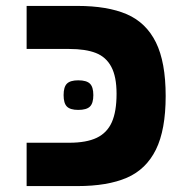

<svg xmlns="http://www.w3.org/2000/svg" viewBox="-20 -629 640 649"><path d="M70 -146.5H214Q272 -146.5 307 -163.2Q342 -180 358 -216Q374 -252 374 -312Q374 -370 356.2 -403.2Q338.5 -436.5 303.8 -450Q269 -463.5 214 -463.5H70V-609H241.5Q343.5 -609 408.8 -580.8Q474 -552.5 507 -485.8Q540 -419 540 -304.5Q540 -190 507 -123.2Q474 -56.5 408.8 -28.2Q343.5 0 241.5 0H70ZM195 -307.5Q195 -335 206.2 -346.2Q217.5 -357.5 244.5 -357.5Q272.5 -357.5 284 -346.2Q295.5 -335 295.5 -307.5Q295.5 -280 284 -268.8Q272.5 -257.5 244.5 -257.5Q217.5 -257.5 206.2 -268.8Q195 -280 195 -307.5Z"/></svg>

Font: JuliaMono Black
Style: Regular
Weight: 900
Monospace: yes
Designer: cormullion
Foundry: corm
Version: Version 0.054; ttfautohint (v1.8.4)